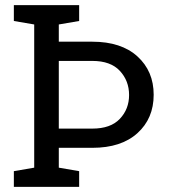

<svg xmlns="http://www.w3.org/2000/svg" viewBox="-20 -731 664 751"><path d="M34.2 -61.5 113.8 -75.2V-635.3L34.2 -648.9V-710.9H210H289.6V-648.9L210 -635.3V-567.9H341.3Q454.1 -567.9 517.6 -510.3Q581.1 -452.6 581.1 -360.4Q581.1 -267.6 517.6 -210.2Q454.1 -152.8 341.3 -152.8H210V-75.2L289.6 -61.5V0H34.2ZM210 -492.7V-228H341.3Q412.6 -228 448.7 -266.1Q484.9 -304.2 484.9 -359.4Q484.9 -415 448.7 -453.9Q412.6 -492.7 341.3 -492.7Z"/></svg>

Font: TypoPRO Roboto Slab
Style: Regular
Weight: 400
Designer: Google
Version: Version 1.100263; 2013; ttfautohint (v0.94.20-1c74) -l 8 -r 